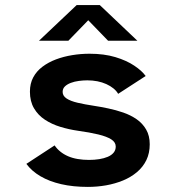

<svg xmlns="http://www.w3.org/2000/svg" viewBox="-20 -723 690 754"><path d="M325 11Q267 11 220.2 0.2Q173.5 -10.5 139 -30.8Q104.5 -51 83.5 -79.5L194.5 -152Q203.5 -138.5 216.8 -127.8Q230 -117 247.2 -109.5Q264.5 -102 285.5 -98.5Q306.5 -95 329.5 -95Q351 -95 369.8 -98Q388.5 -101 403.2 -107.2Q418 -113.5 426.2 -123.5Q434.5 -133.5 434.5 -147.5Q434.5 -164.5 416.8 -175.8Q399 -187 366 -195Q333 -203 286 -209.5Q251 -214.5 217.2 -224.8Q183.5 -235 156.5 -252.8Q129.5 -270.5 113.5 -297.8Q97.5 -325 97.5 -363Q97.5 -395 110.5 -419.2Q123.5 -443.5 146.8 -461Q170 -478.5 200 -489.8Q230 -501 263.8 -506.5Q297.5 -512 331.5 -512Q388.5 -512 432.8 -498.8Q477 -485.5 507.2 -465.2Q537.5 -445 552 -424.5L444 -354.5Q437.5 -366 425.5 -375.8Q413.5 -385.5 397.5 -392.8Q381.5 -400 362.5 -403.8Q343.5 -407.5 323 -407.5Q306.5 -407.5 289.5 -405.2Q272.5 -403 258 -397.5Q243.5 -392 234.8 -383.5Q226 -375 226 -362Q226 -346.5 241.5 -336.2Q257 -326 284.8 -319.5Q312.5 -313 349 -307.5Q375.5 -303.5 405.2 -297.2Q435 -291 464 -281Q493 -271 516.5 -254.8Q540 -238.5 554 -214.2Q568 -190 568 -156.5Q568 -121.5 554.8 -94.2Q541.5 -67 517.8 -47Q494 -27 463 -14.2Q432 -1.5 396.8 4.8Q361.5 11 325 11ZM133 -563 281 -703H372L519.5 -563H404.5L326.5 -643.5L248.5 -563Z"/></svg>

Font: Trispace Thin SemiBold
Style: Regular
Weight: 600
Version: Version 1.210